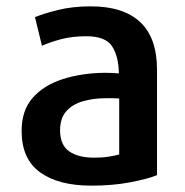

<svg xmlns="http://www.w3.org/2000/svg" viewBox="-20 -567 581 604"><path d="M474 -16V-347Q474 -448 421 -497.5Q368 -547 266 -547Q208 -547 162 -535.5Q116 -524 90 -513L112 -423Q136 -434 171.5 -443.5Q207 -453 251 -453Q312 -453 332.5 -421.5Q353 -390 354 -336Q346 -337 333.5 -337.5Q321 -338 308 -338Q236 -337 177 -318Q118 -299 83 -259.5Q48 -220 48 -155Q48 -67 106 -25Q164 17 267 17Q335 17 389.5 6.5Q444 -4 474 -16ZM355 -81Q340 -77 321 -74Q302 -71 276 -71Q226 -71 197.5 -91Q169 -111 169 -157Q169 -195 188.5 -217Q208 -239 241 -248.5Q274 -258 312 -258Q324 -258 334.5 -258Q345 -258 355 -257Z"/></svg>

Font: Repo DemiBold
Style: Regular
Weight: 600
Designer: Stefan Peev
Foundry: Context Ltd
Version: Version 1.502